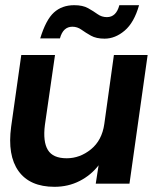

<svg xmlns="http://www.w3.org/2000/svg" viewBox="-20 -708 589 740"><path d="M190 12Q95 12 51.5 -48.5Q8 -109 23 -220L62 -496H192L153 -226Q145 -162 164.5 -130Q184 -98 237 -98Q288 -98 330.5 -132.5Q373 -167 382 -230L419 -496H549L479 0H349L360 -71Q331 -33 287 -10.5Q243 12 190 12ZM383 -559Q351 -559 330.5 -570.5Q310 -582 294 -593.5Q278 -605 259 -605Q223 -605 211 -560H135Q157 -632 188 -660Q219 -688 266 -688Q299 -688 319.5 -676.5Q340 -665 356 -653.5Q372 -642 392 -642Q428 -642 440 -688H516Q497 -621 460.5 -590Q424 -559 383 -559Z"/></svg>

Font: Host Grotesk
Style: Bold Italic
Weight: 700
Italic angle: -8°
Designer: Doğukan Karapınar
Foundry: Element Type
Version: Version 1.003; ttfautohint (v1.8.4.7-5d5b)